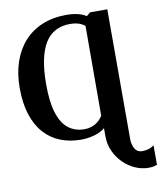

<svg xmlns="http://www.w3.org/2000/svg" viewBox="-104 -836 981 1169"><g transform="rotate(-10 386.0 -251.0)"><path d="M719.5 251Q677 251 636.5 233Q596 215 563.8 183Q531.5 151 512.2 108.2Q493 65.5 493 16.5V-34Q476.5 -19.5 452.2 -9.2Q428 1 400.2 6Q372.5 11 345 11Q274.5 11 216.8 -12Q159 -35 117.2 -81.5Q75.5 -128 52.8 -198.5Q30 -269 30 -364Q30 -451 54 -522.5Q78 -594 123.8 -645.5Q169.5 -697 236.2 -725Q303 -753 388 -753Q422 -753 454.5 -745.8Q487 -738.5 509 -723.5L532 -743H638.5V60Q638.5 95 653.5 119.8Q668.5 144.5 698.5 144.5Q721.5 144.5 740.2 138.2Q759 132 772 121.5V242Q765.5 244.5 752 247.8Q738.5 251 719.5 251ZM376 -48Q396.5 -48 417 -54.2Q437.5 -60.5 456 -74.2Q474.5 -88 489.5 -111.5L490.5 -666.5Q477.5 -677 463.2 -683Q449 -689 432.8 -691.8Q416.5 -694.5 398.5 -694.5Q348 -694.5 309.5 -674.5Q271 -654.5 245.2 -613.5Q219.5 -572.5 206.2 -509.8Q193 -447 192.5 -362Q192 -249.5 214 -180.2Q236 -111 277.2 -79.5Q318.5 -48 376 -48Z"/></g></svg>

Font: Merriweather 24pt
Style: Bold
Weight: 700
Designer: Eben Sorkin
Foundry: Eben Sorkin
Version: Version 2.100